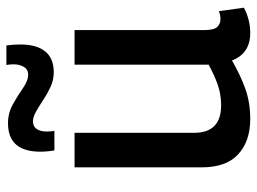

<svg xmlns="http://www.w3.org/2000/svg" viewBox="-121 -671 802 600"><g transform="rotate(-90 280.0 -371.0)"><path d="M208 10Q139 10 98 -27.5Q57 -65 57 -142V-539H165V-165Q165 -81 251 -81Q285 -81 315 -91.5Q345 -102 378 -120V-539H486V-133Q486 -104 495.5 -93.5Q505 -83 520 -83Q533 -83 545 -88L556 -10Q540 -1 519.5 4.5Q499 10 477 10Q413 10 391 -47Q346 -21 303 -5.5Q260 10 208 10ZM110 -602Q108 -613 107 -624.5Q106 -636 106 -646Q106 -747 195 -747Q227 -747 254.5 -731.5Q282 -716 305 -700Q328 -684 347 -684Q363 -684 371 -697.5Q379 -711 379 -729Q379 -741 377 -752H438Q441 -731 441 -708Q441 -658 419.5 -631Q398 -604 354 -604Q330 -604 308.5 -614Q287 -624 267.5 -637Q248 -650 231 -659.5Q214 -669 201 -669Q185 -669 177 -657.5Q169 -646 169 -626Q169 -612 171 -602Z"/></g></svg>

Font: Georama Medium
Style: Regular
Weight: 500
Designer: Jean-Baptiste Levee
Foundry: Production Type
Version: Version 1.000